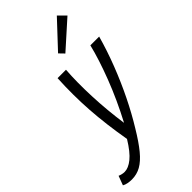

<svg xmlns="http://www.w3.org/2000/svg" viewBox="-385 -843 1097 1097"><g transform="rotate(-45 163.5 -295.0)"><path d="M-29 188Q-45 188 -61 185Q-77 182 -89 175L-68 119Q-59 123 -48 125.5Q-37 128 -28 128Q3 128 38.5 99.5Q74 71 115 4Q90 -139 81.5 -265Q73 -391 80 -522H148Q141 -427 146 -309Q151 -191 168 -73Q232 -194 277.5 -312.5Q323 -431 345 -522H416Q391 -432 355.5 -340.5Q320 -249 278 -163.5Q236 -78 191 -5Q149 65 114 107.5Q79 150 45 169Q11 188 -29 188ZM211 -590 182 -620 330 -778 373 -735Z"/></g></svg>

Font: Ubuntu Sans Condensed
Style: Italic
Weight: 400
Width: 3
Italic angle: -13.5°
Designer: Dalton Maag Ltd
Foundry: Dalton Maag Ltd
Version: Version 1.006; ttfautohint (v1.8.4.7-5d5b)